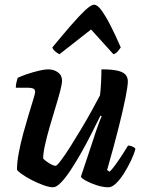

<svg xmlns="http://www.w3.org/2000/svg" viewBox="-20 -794 609 814"><path d="M205 0Q189 0 164 -9Q139 -18 114 -31Q89 -44 71.5 -56.5Q54 -69 52 -75Q52 -105 59.5 -145.5Q67 -186 78.5 -228Q90 -270 101.5 -308Q113 -346 121 -372Q129 -398 129 -404Q129 -415 121 -418.5Q113 -422 100 -422H47Q47 -434 50 -446Q53 -458 55 -464Q69 -471 94 -479.5Q119 -488 144 -494Q169 -500 183 -500Q208 -500 225.5 -487.5Q243 -475 243 -452Q243 -438 235 -407.5Q227 -377 215 -338Q203 -299 191 -257.5Q179 -216 171 -180.5Q163 -145 163 -122Q173 -111 190 -101Q207 -91 216 -91Q221 -91 238.5 -114Q256 -137 279 -173.5Q302 -210 326.5 -251Q351 -292 371.5 -329.5Q392 -367 404 -390Q407 -414 408.5 -445Q410 -476 410 -500Q453 -500 477.5 -494.5Q502 -489 512 -477.5Q522 -466 522 -449Q522 -430 512 -379.5Q502 -329 482.5 -251.5Q463 -174 434 -73L445 -66Q456 -77 470.5 -97Q485 -117 499.5 -139.5Q514 -162 523 -177Q532 -177 542 -172.5Q552 -168 554 -163Q549 -142 536 -114.5Q523 -87 506.5 -60.5Q490 -34 472.5 -17Q455 0 440 0Q417 0 390.5 -8.5Q364 -17 345 -27.5Q326 -38 323 -45L375 -201Q385 -233 395 -260.5Q405 -288 411 -301L406 -304Q389 -270 368.5 -229Q348 -188 325 -147.5Q302 -107 280 -73.5Q258 -40 238.5 -20Q219 0 205 0ZM232 -564Q222 -569 213 -577Q204 -585 202 -593Q244 -644 279.5 -685Q315 -726 340.5 -750Q366 -774 379 -774Q393 -774 410.5 -750Q428 -726 449 -685Q470 -644 492 -593Q487 -586 480 -577Q473 -568 461 -564L366 -669Z"/></svg>

Font: Texturina Medium 12pt
Style: Bold Italic
Weight: 700
Italic angle: -11°
Version: Version 1.002